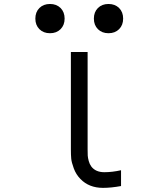

<svg xmlns="http://www.w3.org/2000/svg" viewBox="-20 -926 707 957"><path d="M468.1 -886.1Q488.3 -906.2 520.8 -906.2Q553.4 -906.2 573.6 -886.1Q593.8 -865.9 593.8 -833.3Q593.8 -800.8 573.6 -780.6Q553.4 -760.4 520.8 -760.4Q488.3 -760.4 468.1 -780.6Q447.9 -800.8 447.9 -833.3Q447.9 -865.9 468.1 -886.1ZM176.4 -886.1Q196.6 -906.2 229.2 -906.2Q261.7 -906.2 281.9 -886.1Q302.1 -865.9 302.1 -833.3Q302.1 -800.8 281.9 -780.6Q261.7 -760.4 229.2 -760.4Q196.6 -760.4 176.4 -780.6Q156.2 -800.8 156.2 -833.3Q156.2 -865.9 176.4 -886.1ZM583.3 1.3Q533.9 10.4 493.5 10.4Q423.8 10.4 380.9 -33.9Q358.7 -56.6 347.7 -86.9Q336.6 -117.2 335 -135.1Q333.3 -153 333.3 -181.6V-666.7H416.7V-181.6Q416.7 -161.5 417.3 -150.4Q418 -139.3 422.2 -123.7Q426.4 -108.1 434.9 -96.4Q456.4 -67.7 500 -67.7Q539.1 -67.7 583.3 -77.5Z"/></svg>

Font: Monoid
Style: Regular
Weight: 400
Width: 4
Monospace: yes
Designer: Andreas Larsen (@larsenwork)
Version: Version 0.61